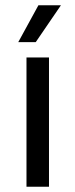

<svg xmlns="http://www.w3.org/2000/svg" viewBox="-20 -705 285 725"><path d="M80 0V-488H165V0ZM115 -546H49L125 -685H210Z"/></svg>

Font: Ropa Sans
Style: Regular
Weight: 400
Designer: Botio Nikoltchev
Foundry: Botjo Nikoltchev
Version: Version 1.002